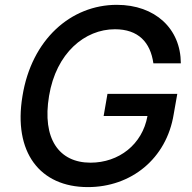

<svg xmlns="http://www.w3.org/2000/svg" viewBox="-20 -757 789 787"><path d="M608.7 -497.5H721.2C720.9 -639.2 616.1 -737.2 458.8 -737.2C271 -737.2 109.4 -595.5 72.1 -363.3C33.7 -133.2 143.1 9.9 340.2 9.9C516.7 9.9 662.6 -105.5 692.1 -289.4L706.7 -372.2H420.5L404.8 -281.6H584.5C563.6 -164.8 467.3 -90.2 350.9 -90.2C222.7 -90.2 151.6 -187.1 181.1 -364C210.2 -540.1 327.8 -637.1 451 -637.1C547.2 -637.1 596.6 -583.5 608.7 -497.5Z"/></svg>

Font: Magic Ui Pro Medium
Style: Italic
Weight: 500
Italic angle: -9.39999°
Designer: Stefan Endress, Andreas Faust
Version: Version 1.000;FEAKit 1.0